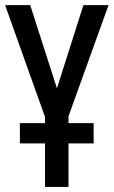

<svg xmlns="http://www.w3.org/2000/svg" viewBox="-20 -734 446 754"><path d="M156.7 0V-170.9H58.1V-250.5H156.7V-274.9L0 -713.9H98.6L203.6 -387.2L307.6 -713.9H406.2L249 -277.3V-250.5H347.7V-170.9H249V0Z"/></svg>

Font: Open Sans Condensed Medium
Style: Regular
Weight: 500
Width: 3
Designer: Monotype Design Team
Foundry: Monotype Imaging Inc.
Version: Version 3.000